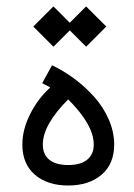

<svg xmlns="http://www.w3.org/2000/svg" viewBox="-20 -571 411 591"><path d="M82.5 -489.3 144.5 -551.3 194.8 -501 245.1 -551.3 307.1 -489.3 245.1 -427.2 194.8 -477.5 144.5 -427.2ZM140.1 -370.1Q175.3 -353.5 208.3 -329.1Q241.2 -304.7 269.3 -273.7Q297.4 -242.7 314.5 -203.9Q331.5 -165 331.5 -126Q331.5 -66.4 292.7 -33.2Q253.9 0 189.9 0Q126 0 87.4 -33.2Q48.8 -66.4 48.8 -126Q48.8 -172.4 73 -220.2Q97.2 -268.1 134.8 -301.8L109.9 -314.9ZM189.9 -265.1Q111.8 -187 111.8 -126Q111.8 -95.7 131.8 -79.3Q151.9 -63 189.9 -63Q228.5 -63 248.5 -79.6Q268.6 -96.2 268.6 -126Q268.6 -186.5 189.9 -265.1Z"/></svg>

Font: Estedad
Style: regular
Weight: 400
Version: Version 0.7(Beta10)